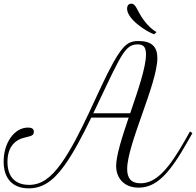

<svg xmlns="http://www.w3.org/2000/svg" viewBox="-20 -1012 1077 1055"><path d="M166 -287.6C166 -305.7 152.8 -311 133.8 -311C58.6 -311 0 -227.1 0 -124.5C0 -29.3 50.8 22.9 137.7 22.9C210 22.9 269 -12.7 332.5 -100.6C381.3 -167.5 433.1 -265.6 481.4 -365.7H687C650.9 -259.3 618.2 -157.7 618.2 -100.1C618.2 -33.7 661.6 19 741.7 19C843.8 19 915.5 -65.4 1011.7 -235.4L1037.1 -280.3L1023.9 -289.6L998.5 -244.6C908.7 -85.4 838.9 -4.9 752.4 -4.9C700.2 -4.9 678.7 -33.7 678.7 -83C678.7 -219.7 844.7 -551.8 844.7 -693.4C844.7 -754.9 813.5 -786.6 741.2 -786.6C690.4 -786.6 659.7 -771 602.1 -667.5C519.5 -519.5 424.3 -265.1 317.4 -115.2C259.3 -34.2 207 3.9 139.2 3.9C79.6 3.9 21 -25.4 21 -122.6C21 -217.3 76.7 -244.6 104 -252.9C136.7 -263.7 166 -260.7 166 -287.6ZM624 -661.6C667.5 -745.1 692.9 -768.1 735.8 -768.1C763.7 -768.1 782.2 -758.8 782.2 -712.9C782.2 -642.1 737.8 -514.2 695.3 -389.6H492.7C542.5 -492.7 588.4 -594.7 624 -661.6ZM840.8 -835.9C820.3 -845.2 793 -870.1 770 -901.4C731 -954.1 728.5 -991.7 701.2 -991.7C685.5 -991.7 678.2 -979 678.2 -964.4C678.2 -907.2 783.2 -838.4 826.7 -823.7Z"/></svg>

Font: Petit Formal Script
Style: Regular
Weight: 400
Designer: Pablo Impallari, Brenda Gallo, Rodrigo Fuenzalida
Foundry: Pablo Impallari, Brenda Gallo, Rodrigo Fuenzalida
Version: Version 1.001